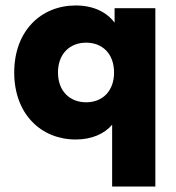

<svg xmlns="http://www.w3.org/2000/svg" viewBox="-20 -500 642 702"><path d="M257 10C316 10 362 -11 390 -44V182H548V-470H399V-417C370 -456 321 -480 257 -480C130 -480 32 -387 32 -235C32 -83 130 10 257 10ZM295 -126C235 -126 192 -167 192 -235C192 -303 235 -344 295 -344C355 -344 397 -303 397 -235C397 -167 355 -126 295 -126Z"/></svg>

Font: Gantari ExtraBold
Style: Regular
Weight: 800
Designer: Anugrah Pasau
Foundry: Lafontype
Version: Version 1.000